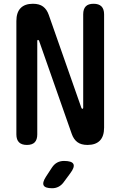

<svg xmlns="http://www.w3.org/2000/svg" viewBox="-20 -760 640 1020"><path d="M67 -648Q67 -694 89.5 -717Q112 -740 155 -740Q189 -740 209 -725Q229 -710 239 -681L412 -188Q413 -185 414.5 -183.5Q416 -182 418 -182Q420 -182 421 -183.5Q422 -185 422 -188V-684Q422 -712 435.5 -726Q449 -740 477 -740Q505 -740 519 -726Q533 -712 533 -684V-82Q533 -36 510.5 -13Q488 10 445 10Q411 10 391 -5Q371 -20 361 -49L188 -542Q187 -545 185.5 -546.5Q184 -548 182 -548Q180 -548 179 -546.5Q178 -545 178 -542V-46Q178 -18 164.5 -4Q151 10 123 10Q95 10 81 -4Q67 -18 67 -46ZM224 179 256 130Q268 112 284 103.5Q300 95 320 95Q362 95 370 111.5Q378 128 353 161L316 211Q305 225 290 232.5Q275 240 257 240Q220 240 212 225Q204 210 224 179Z"/></svg>

Font: Maple Mono SemiBold
Style: Regular
Weight: 600
Monospace: yes
Designer: subframe7536
Version: Version 7.000